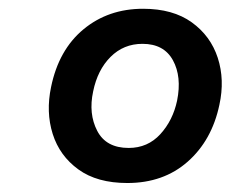

<svg xmlns="http://www.w3.org/2000/svg" viewBox="-20 -747 526 438"><path d="M270.5 -329.5Q201.5 -329.5 158.8 -360.5Q116 -391.5 100.2 -441.5Q84.5 -491.5 96.5 -548.5Q114 -633.5 170.5 -680.2Q227 -727 306.5 -727Q374.5 -727 417.5 -696Q460.5 -665 476.8 -615Q493 -565 480.5 -508Q463.5 -427 408.2 -378.2Q353 -329.5 270.5 -329.5ZM273.5 -409.5Q317 -409.5 345.8 -441Q374.5 -472.5 384 -517.5Q395 -572 374.5 -609.5Q354 -647 305 -647Q262 -647 232.2 -617.2Q202.5 -587.5 192.5 -538.5Q181.5 -487.5 201.8 -448.5Q222 -409.5 273.5 -409.5Z"/></svg>

Font: Commissioner SemiBold
Style: Italic
Weight: 600
Italic angle: -12°
Designer: Kostas Bartsokas
Foundry: Kostas Bartsokas
Version: Version 1.000; ttfautohint (v1.8.3)